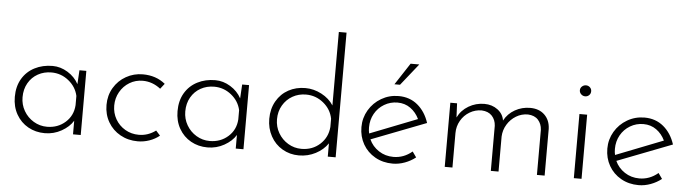

<svg xmlns="http://www.w3.org/2000/svg" viewBox="-47 -959 4194 1166"><g transform="rotate(5 2049.5 -376.0)"><path d="M470 -391V0H423V-83Q400 -45 353 -18.5Q306 8 251 8Q195 8 149.5 -17.5Q104 -43 77.5 -89.5Q51 -136 51 -196Q51 -260 78.5 -306.5Q106 -353 154.5 -378Q203 -403 264 -403Q312 -403 356 -376Q400 -349 423 -306L428 -391ZM423 -178V-234Q411 -289 365 -326Q319 -363 260 -363Q215 -363 178 -342.5Q141 -322 119.5 -284.5Q98 -247 98 -198Q98 -153 120 -115Q142 -77 179.5 -54.5Q217 -32 261 -32Q327 -32 373 -73Q419 -114 423 -178Z M818 8Q759 8 711.5 -18.5Q664 -45 637 -91.5Q610 -138 610 -196Q610 -254 637.5 -300.5Q665 -347 712 -373.5Q759 -400 814 -400Q895 -400 951 -354L926 -322Q876 -361 817 -361Q773 -361 736.5 -339Q700 -317 678.5 -279Q657 -241 657 -196Q657 -151 678.5 -113.5Q700 -76 737.5 -54Q775 -32 821 -32Q877 -32 924 -67L950 -38Q923 -16 888.5 -4Q854 8 818 8Z M1462 -391V0H1415V-83Q1392 -45 1345 -18.5Q1298 8 1243 8Q1187 8 1141.5 -17.5Q1096 -43 1069.5 -89.5Q1043 -136 1043 -196Q1043 -260 1070.5 -306.5Q1098 -353 1146.5 -378Q1195 -403 1256 -403Q1304 -403 1348 -376Q1392 -349 1415 -306L1420 -391ZM1415 -178V-234Q1403 -289 1357 -326Q1311 -363 1252 -363Q1207 -363 1170 -342.5Q1133 -322 1111.5 -284.5Q1090 -247 1090 -198Q1090 -153 1112 -115Q1134 -77 1171.5 -54.5Q1209 -32 1253 -32Q1319 -32 1365 -73Q1411 -114 1415 -178Z M2024 -760V0H1976V-81Q1949 -41 1902 -16.5Q1855 8 1800 8Q1745 8 1699.5 -18.5Q1654 -45 1628 -92.5Q1602 -140 1602 -198Q1602 -259 1629 -306Q1656 -353 1702 -378Q1748 -403 1805 -403Q1856 -403 1903.5 -378Q1951 -353 1977 -312V-760ZM1976 -181V-231Q1965 -288 1918.5 -326Q1872 -364 1812 -364Q1767 -364 1730 -343Q1693 -322 1671 -284.5Q1649 -247 1649 -199Q1649 -154 1671 -116Q1693 -78 1730.5 -55.5Q1768 -33 1812 -33Q1879 -33 1925 -75Q1971 -117 1976 -181Z M2487 -76 2511 -42Q2482 -19 2445.5 -5.5Q2409 8 2372 8Q2312 8 2264.5 -19Q2217 -46 2190.5 -92.5Q2164 -139 2164 -197Q2164 -253 2192 -300.5Q2220 -348 2268 -376Q2316 -404 2373 -404Q2441 -404 2489 -364Q2537 -324 2559 -256L2225 -127Q2244 -85 2283.5 -59Q2323 -33 2373 -33Q2436 -33 2487 -76ZM2210 -199Q2210 -178 2214 -162L2502 -275Q2483 -315 2449 -339.5Q2415 -364 2370 -364Q2326 -364 2289 -342Q2252 -320 2231 -282.5Q2210 -245 2210 -199ZM2375 -473H2341L2428 -606H2481Z M3298 -285V0H3251V-275Q3249 -311 3227.5 -335Q3206 -359 3165 -361Q3126 -361 3093 -341Q3060 -321 3039.5 -287.5Q3019 -254 3017 -214V0H2970V-275Q2968 -311 2946 -335Q2924 -359 2883 -361Q2844 -361 2810 -341Q2776 -321 2756 -286Q2736 -251 2736 -210V0H2689V-391H2730L2734 -305Q2756 -350 2800 -376Q2844 -402 2896 -402Q2943 -402 2977 -376.5Q3011 -351 3017 -311Q3040 -354 3082.5 -378Q3125 -402 3175 -402Q3230 -402 3263 -370Q3296 -338 3298 -285Z M3523 -391V0H3476V-391ZM3501 -568Q3515 -568 3525 -558.5Q3535 -549 3535 -535Q3535 -520 3525 -510.5Q3515 -501 3501 -501Q3487 -501 3476.5 -511Q3466 -521 3466 -535Q3466 -549 3476.5 -558.5Q3487 -568 3501 -568Z M3986 -76 4010 -42Q3981 -19 3944.5 -5.5Q3908 8 3871 8Q3811 8 3763.5 -19Q3716 -46 3689.5 -92.5Q3663 -139 3663 -197Q3663 -253 3691 -300.5Q3719 -348 3767 -376Q3815 -404 3872 -404Q3940 -404 3988 -364Q4036 -324 4058 -256L3724 -127Q3743 -85 3782.5 -59Q3822 -33 3872 -33Q3935 -33 3986 -76ZM3709 -199Q3709 -178 3713 -162L4001 -275Q3982 -315 3948 -339.5Q3914 -364 3869 -364Q3825 -364 3788 -342Q3751 -320 3730 -282.5Q3709 -245 3709 -199Z"/></g></svg>

Font: Josefin Sans Light
Style: Regular
Weight: 300
Designer: Santiago Orozco
Foundry: Typemade
Version: Version 2.000